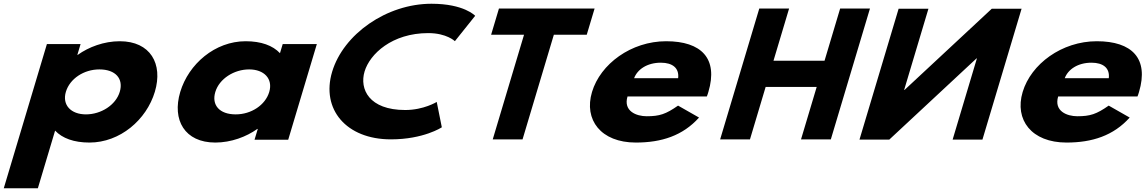

<svg xmlns="http://www.w3.org/2000/svg" viewBox="-30 -749 6139 1029"><path d="M799.9 -257C844.8 -407 776 -528 611.9 -528C527.2 -528 445.3 -497 386.8 -455H384.6L401.9 -513H221.4L-9.8 260H172.9L265.3 -49C303.9 -8 366 15 449.5 15C613.5 15 755 -107 799.9 -257ZM611.9 -257C590.7 -186 511.6 -136 430.5 -136C350.6 -136 301.9 -186 323.1 -257C344.1 -327 419.1 -377 502.6 -377C589.7 -377 632.8 -327 611.9 -257Z M935.9 -256C891.1 -106 959.9 15 1123.9 15C1208.6 15 1290.5 -16 1349.1 -58H1351.5L1334.1 0H1514.6L1668.1 -513H1485.2L1470.5 -464C1431.9 -505 1369.9 -528 1286.4 -528C1122.3 -528 980.8 -406 935.9 -256ZM1123.9 -256C1145.2 -327 1224.3 -377 1305.3 -377C1385.2 -377 1434.1 -327 1412.9 -256C1392 -186 1316.7 -136 1233.2 -136C1146.1 -136 1103 -186 1123.9 -256Z M2141.9 -159.4C1947.5 -159.4 1895.7 -271.6 1923.9 -365.9C1951.9 -459.4 2070.8 -571.6 2265.2 -571.6C2363.9 -571.6 2407.9 -528.3 2407.9 -528.3L2516.6 -664.3C2516.6 -664.3 2457.7 -728.9 2282.4 -728.9C2041.7 -728.9 1810.3 -565.7 1750 -364.2C1690 -163.6 1825.4 -2.1 2065 -2.1C2240.4 -2.1 2337.9 -66.7 2337.9 -66.7L2310.6 -202.7C2310.6 -202.7 2240.6 -159.4 2141.9 -159.4Z M2602.1 -562.9H2778.5L2610.7 -1.9H2770.5L2938.3 -562.9H3114.6L3156.6 -703.1H2644Z M3758.2 -232C3761 -238 3764.3 -249 3766.4 -256C3820.2 -436 3728.7 -528 3540.2 -528C3352.6 -528 3187.7 -406 3142.8 -256C3098.2 -107 3190.2 15 3377.7 15C3515.7 15 3629.4 -22 3716.4 -119L3604 -183C3538.2 -137 3504.6 -126 3435.7 -126C3381.2 -126 3309.4 -153 3333.1 -232ZM3368.4 -330C3386.1 -377 3438 -413 3511.8 -413C3574.7 -413 3610.8 -384 3604.4 -330Z M4073.4 -283.2H4347L4262.9 -1.9H4422.7L4632.4 -703.1H4472.6L4389 -423.5H4115.4L4199 -703.1H4039.2L3829.5 -1.9H3989.3Z M5205.6 -436.1H5203.6L4736.1 -0.9H4576.3L4786 -702.1H4945.8L4815.6 -266.9H4817.7L5285.2 -702.1H5445L5235.3 -0.9H5075.5Z M6066.2 -232C6069 -238 6072.3 -249 6074.4 -256C6128.2 -436 6036.7 -528 5848.2 -528C5660.6 -528 5495.7 -406 5450.8 -256C5406.2 -107 5498.2 15 5685.7 15C5823.7 15 5937.4 -22 6024.4 -119L5912 -183C5846.2 -137 5812.6 -126 5743.7 -126C5689.2 -126 5617.4 -153 5641.1 -232ZM5676.4 -330C5694.1 -377 5746 -413 5819.8 -413C5882.7 -413 5918.8 -384 5912.4 -330Z"/></svg>

Font: Hussar
Style: BdSuprExtOblThree
Weight: 700
Foundry: Cannot Into Space Fonts
Version: Version 2.00